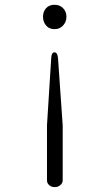

<svg xmlns="http://www.w3.org/2000/svg" viewBox="-20 -639 457 800"><path d="M175.8 112.3Q175.8 125 185.5 132.8Q194.3 140.6 208 140.6Q221.7 140.6 230.5 132.8Q241.2 125 241.2 112.3V-117.2L221.7 -396.5Q219.7 -420.9 207 -420.9Q194.3 -420.9 193.4 -396.5L175.8 -117.2ZM207 -517.6Q230.5 -517.6 244.1 -534.2Q256.8 -548.8 256.8 -569.3Q256.8 -589.8 244.1 -603.5Q230.5 -619.1 207 -619.1Q183.6 -619.1 170.9 -603.5Q159.2 -589.8 159.2 -569.3Q159.2 -548.8 170.9 -534.2Q183.6 -517.6 207 -517.6Z"/></svg>

Font: Gulim
Style: Regular
Weight: 400
Version: Version 2.21